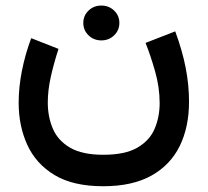

<svg xmlns="http://www.w3.org/2000/svg" viewBox="-20 -437 728 673"><path d="M272 -356.4Q272 -382.3 290.3 -399.9Q308.6 -417.5 335.4 -417.5Q361.8 -417.5 380.1 -399.9Q398.4 -382.3 398.4 -356.4Q398.4 -331.1 380.1 -313.2Q361.8 -295.4 335.4 -295.4Q308.6 -295.4 290.3 -313.2Q272 -331.1 272 -356.4ZM341.8 105.5Q418.5 105.5 461.4 80.6Q504.4 55.7 522 14.4Q539.6 -26.9 539.6 -75.7Q539.6 -131.3 523.4 -187.7Q507.3 -244.1 490.2 -286.6L594.2 -327.1Q619.1 -259.8 630.9 -199.2Q642.6 -138.7 642.6 -80.6Q642.6 8.3 609.9 75Q577.1 141.6 510.5 178.7Q443.8 215.8 341.8 215.8Q236.3 215.8 171.1 176.5Q106 137.2 75.7 70.8Q45.4 4.4 45.4 -76.7Q45.4 -131.3 56.9 -189.2Q68.4 -247.1 89.4 -303.2L185.1 -265.6Q169.4 -217.8 158.4 -169.4Q147.5 -121.1 147.5 -77.6Q147.5 -27.3 165.3 14.2Q183.1 55.7 225.6 80.6Q268.1 105.5 341.8 105.5Z"/></svg>

Font: Vazirmatn RD UI Medium
Style: Regular
Weight: 500
Designer: Saber Rastikerdar
Foundry: Saber Rastikerdar
Version: Version 33.003